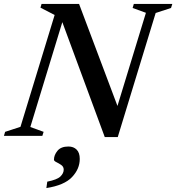

<svg xmlns="http://www.w3.org/2000/svg" viewBox="-42 -690 895 975"><path d="M748.5 -624 556 6H490L274.5 -577.5L112 -45L179.5 -20.5L173 0H-22L-16 -20.5L62 -46L235.5 -614L163.5 -651L169 -670H359.5L554.5 -152L699 -625L631.5 -649.5L637.5 -670H833L826.5 -649.5ZM232 121Q232 97.5 249.8 75.8Q267.5 54 305.5 54Q331.5 54 347.2 69.8Q363 85.5 363 117Q363 168 323.5 209.5Q284 251 193.5 265L198 232.5Q248 222.5 264.8 206.2Q281.5 190 281.5 171.5Q281.5 156.5 269.2 148Q257 139.5 244.5 133.5Q232 127.5 232 121Z"/></svg>

Font: Newsreader Text SemiBold
Style: Italic
Weight: 600
Italic angle: -17°
Designer: Hugues Gentile
Foundry: Production Type
Version: Version 1.001